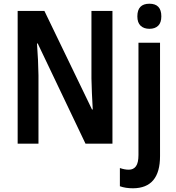

<svg xmlns="http://www.w3.org/2000/svg" viewBox="-20 -773 948 1033"><path d="M585 0H440L183 -539H179Q186 -445 187 -368V0H75V-714H219L475 -184H479Q476 -229 474.5 -272Q473 -315 472 -351V-714H585ZM719 -685Q719 -753 784 -753Q848 -753 848 -685Q848 -651 831 -634.5Q814 -618 784 -618Q754 -618 736.5 -634.5Q719 -651 719 -685ZM696 240Q655 240 625 229V131Q650 140 673 140Q698 140 711.5 121.5Q725 103 725 61V-543H841V67Q841 239 696 240Z"/></svg>

Font: Noto Sans Condensed SemiBold
Style: Regular
Weight: 600
Width: 3
Designer: Monotype Design Team
Foundry: Monotype Imaging Inc.
Version: Version 2.013; ttfautohint (v1.8.4.7-5d5b)